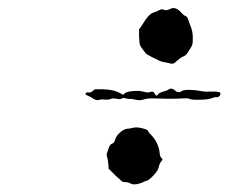

<svg xmlns="http://www.w3.org/2000/svg" viewBox="-20 -491 587 486"><path d="M314 -167Q325 -170 337 -167Q355 -163 355 -159Q355 -157 363 -149Q381 -130 384 -105Q385 -93 389 -91Q394 -88 387 -81Q383 -75 381.5 -67Q380 -59 368.5 -47Q357 -35 352.5 -34Q348 -33 342.5 -30Q337 -27 327 -25Q317 -23 310.5 -26.5Q304 -30 297 -30Q291 -30 288 -32.5Q285 -35 272 -47L255 -64L254 -77Q253 -89 251 -94Q249 -99 251 -104Q253 -109 255.5 -117Q258 -125 264 -127.5Q270 -130 271 -136Q272 -142 279 -151Q292 -164 301 -165Q306 -165 314 -167ZM406 -264Q414 -270 423 -262Q431 -254 441 -261Q447 -264 461.5 -263.5Q476 -263 485.5 -261Q495 -259 502 -259Q525 -260 534 -258Q538 -257 538 -253.5Q538 -250 534.5 -247Q531 -244 528 -245Q525 -246 516.5 -242.5Q508 -239 486 -238.5Q464 -238 459 -241Q454 -243 443.5 -242Q433 -241 405 -241Q378 -242 365 -242Q352 -242 343 -239Q334 -236 324 -238.5Q314 -241 310 -240.5Q306 -240 298.5 -242Q291 -244 288 -241.5Q285 -239 275 -241Q265 -243 260 -240.5Q255 -238 245.5 -239Q236 -240 230 -238Q224 -236 216.5 -241Q209 -246 204 -248Q193 -252 198 -256Q200 -258 204 -257Q210 -256 215 -261L220 -265H242Q263 -264 274.5 -259.5Q286 -255 289 -252.5Q292 -250 294 -253Q298 -259 316.5 -260.5Q335 -262 347 -258Q355 -256 360 -258Q368 -262 372 -253Q376 -246 379 -251Q383 -257 396 -260Q402 -261 406 -264ZM410 -468Q424 -476 439 -459Q445 -452 449.5 -450.5Q454 -449 456 -442.5Q458 -436 460 -431Q469 -411 468 -393Q468 -381 466.5 -377Q465 -373 456 -359Q450 -350 444 -348Q438 -346 429 -338Q422 -331 418 -330Q414 -329 404 -332Q396 -334 393 -334Q391 -334 382 -338Q373 -342 363.5 -347Q354 -352 351 -354Q348 -357 342 -365Q336 -373 334.5 -376.5Q333 -380 332 -398V-417L338 -425Q344 -434 349 -442Q359 -456 368 -459Q375 -461 382.5 -465Q390 -469 393 -467Q401 -463 410 -468Z"/></svg>

Font: TT2020 Style D
Style: Italic
Weight: 400
Italic angle: -15°
Version: Version 0.2.000